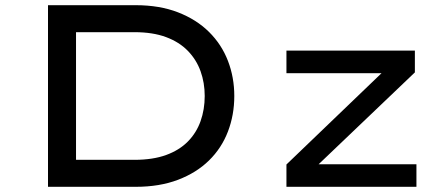

<svg xmlns="http://www.w3.org/2000/svg" viewBox="-20 -720 1714 740"><path d="M165 0V-700H503Q595 -700 666 -672.5Q737 -645 785.5 -597Q834 -549 858.5 -485.5Q883 -422 883 -350Q883 -277 858.5 -213Q834 -149 785.5 -101.5Q737 -54 666 -27Q595 0 503 0ZM273 -93 270 -104H498Q569 -104 620 -122.5Q671 -141 704 -174.5Q737 -208 753 -253Q769 -298 769 -350Q769 -401 753 -445.5Q737 -490 704 -524Q671 -558 620 -577Q569 -596 498 -596H267L273 -605ZM1084 0V-86L1461 -448L1475 -438H1084V-525H1579V-441L1205 -84L1188 -87H1585V0Z"/></svg>

Font: Lexend Tera
Style: Regular
Weight: 400
Designer: Bonnie Shaver-Troup, Thomas Jockin
Foundry: Lexend
Version: Version 1.007